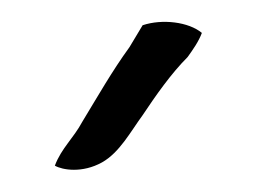

<svg xmlns="http://www.w3.org/2000/svg" viewBox="-20 -736 234 175"><path d="M30 -585C37 -581 55 -578 73 -588C89 -597 99 -616 110 -631C122 -649 136 -669 151 -684C156 -691 161 -698 164 -706C152 -716 128 -719 110 -713L98 -693C82 -671 69 -648 55 -625C47 -610 36 -601 30 -585Z"/></svg>

Font: SolarCharger
Style: 550
Weight: 400
Designer: Mew Too
Foundry: Cannot Into Space Fonts/KineticPlasma Fonts
Version: Version 1.100